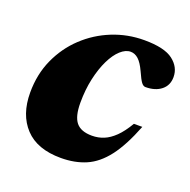

<svg xmlns="http://www.w3.org/2000/svg" viewBox="-93 -550 646 654"><g transform="rotate(20 230.0 -223.0)"><path d="M293.5 -406.5Q275.5 -406.5 257.2 -390Q239 -373.5 224.2 -343.2Q209.5 -313 200.5 -272.5Q191.5 -232 191.5 -184.5Q191.5 -135.5 209 -114Q226.5 -92.5 266.5 -92.5Q289.5 -92.5 309.5 -100.8Q329.5 -109 348.8 -127.8Q368 -146.5 387.5 -179.5H418Q388.5 -104 356 -61.8Q323.5 -19.5 283.5 -2.2Q243.5 15 193 15Q107 15 63 -32Q19 -79 19 -159Q19 -225.5 43.8 -280.2Q68.5 -335 111.2 -375.2Q154 -415.5 208.8 -437.5Q263.5 -459.5 324 -459.5Q397 -459.5 428.5 -435.2Q460 -411 460 -375Q460 -345 438.5 -327.8Q417 -310.5 381.5 -310.5Q373.5 -310.5 366.5 -319.8Q359.5 -329 347.5 -356Q335 -383 322 -394.8Q309 -406.5 293.5 -406.5Z"/></g></svg>

Font: Newsreader 24pt ExtraBold
Style: Italic
Weight: 800
Italic angle: -17°
Designer: Hugues Gentile
Foundry: Production Type
Version: Version 1.003